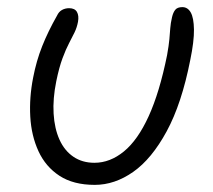

<svg xmlns="http://www.w3.org/2000/svg" viewBox="-20 -509 599 539"><path d="M246 10Q186 10 147 -15.5Q108 -41 88 -84.5Q68 -128 65 -181.5Q62 -235 73 -291Q82 -338 98.5 -379.5Q115 -421 140 -465Q145 -476 154 -481Q163 -486 174 -486Q190 -486 196 -475.5Q202 -465 199 -448Q196 -432 189.5 -418.5Q183 -405 174 -388Q165 -371 155.5 -345.5Q146 -320 138 -281Q128 -232 130.5 -190Q133 -148 147 -117Q161 -86 186 -69Q211 -52 245 -52Q289 -52 328 -84Q367 -116 397.5 -183Q428 -250 449 -354Q454 -382 455.5 -399Q457 -416 458 -430Q459 -444 463 -461Q466 -474 472 -481.5Q478 -489 492 -489Q507 -489 515.5 -474Q524 -459 524.5 -426Q525 -393 514 -340Q490 -218 448 -140.5Q406 -63 354 -26.5Q302 10 246 10Z"/></svg>

Font: Shantell Sans Light
Style: Italic
Weight: 300
Italic angle: -11°
Designer: Stephen Nixon, Anya Danilova, Shantell Martin
Foundry: Arrow Type
Version: Version 1.008;[ac192a2d6]